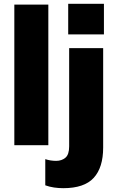

<svg xmlns="http://www.w3.org/2000/svg" viewBox="-20 -760 615 1005"><path d="M55 0V-736H233V0ZM337 -580V-740H524V-580ZM311 225Q287 225 263 221.5Q239 218 217 210V73Q244 82 274 82Q303 82 322.5 65.5Q342 49 342 6V-508H520V12Q520 117 470.5 171Q421 225 311 225Z"/></svg>

Font: Mulish Black
Style: Regular
Weight: 900
Designer: Vernon Adams
Foundry: Vernon Adams
Version: Version 3.603; ttfautohint (v1.8.3)